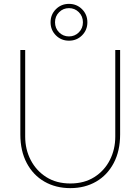

<svg xmlns="http://www.w3.org/2000/svg" viewBox="-20 -958 725 991"><path d="M343 13Q268 13 209.5 -20.5Q151 -54 118 -116.5Q85 -179 85 -264V-700H110V-253Q110 -187 138.5 -132Q167 -77 219 -44Q271 -11 343 -11Q415 -11 467 -44Q519 -77 547 -132Q575 -187 575 -253V-700H600V-264Q600 -179 567 -116.5Q534 -54 476 -20.5Q418 13 343 13ZM336 -748Q296 -748 268.5 -775.5Q241 -803 241 -843Q241 -883 268.5 -910.5Q296 -938 336 -938Q376 -938 403.5 -910.5Q431 -883 431 -843Q431 -803 403.5 -775.5Q376 -748 336 -748ZM336 -770Q366 -770 387 -791Q408 -812 408 -843Q408 -874 387 -895Q366 -916 336 -916Q306 -916 285 -895Q264 -874 264 -843Q264 -812 285 -791Q306 -770 336 -770Z"/></svg>

Font: MuseoModerno Thin
Style: Regular
Weight: 100
Designer: Pablo Cosgaya, Héctor Gatti, Marcela Romero, and the Authors of The MuseoModerno Project.
Foundry: Omnibus-Type Team
Version: Version 1.003